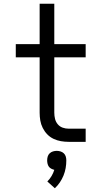

<svg xmlns="http://www.w3.org/2000/svg" viewBox="-20 -755 540 1022"><path d="M346 0Q325 0 304.5 -3.5Q284 -7 265 -16Q246 -25 231.5 -40Q217 -55 207.5 -74Q198 -93 194.5 -113.5Q191 -134 191 -155V-450H64V-520H191V-735H269V-520H436V-450H269V-155Q269 -138 273 -122Q277 -106 287.5 -93.5Q298 -81 313.5 -75.5Q329 -70 346 -70H436V0ZM272 247 232 211Q245 198 254.5 182Q264 166 269 149Q261 147 253 143Q245 139 240 132Q235 125 233 116Q231 107 231 99Q231 88 234 78Q237 68 244.5 61Q252 54 262 51Q272 48 282 48Q292 48 302 51Q312 54 319.5 61Q327 68 330 78Q333 88 333 99Q333 119 329.5 139.5Q326 160 318 179.5Q310 199 298.5 216Q287 233 272 247Z"/></svg>

Font: Iosevka Term SS14
Style: Regular
Weight: 400
Monospace: yes
Designer: Belleve Invis
Foundry: Belleve Invis
Version: Version 24.1.1; ttfautohint (v1.8.4)